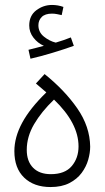

<svg xmlns="http://www.w3.org/2000/svg" viewBox="-20 -754 422 775"><path d="M184 1Q117 1 77.5 -37Q38 -75 38 -144Q38 -200 69.5 -258.5Q101 -317 167 -381L125 -417L160 -455Q241 -390 292 -316.5Q343 -243 344 -162Q344 -137 336 -109Q328 -81 309.5 -56Q291 -31 260 -15Q229 1 184 1ZM185 -51Q242 -51 269.5 -83.5Q297 -116 297 -163Q297 -257 198 -352Q147 -303 117.5 -252.5Q88 -202 88 -149Q88 -103 113.5 -77Q139 -51 185 -51ZM103 -517 95 -553Q114 -558 128.5 -561.5Q143 -565 157 -569Q132 -580 115 -602Q98 -624 98 -651Q98 -691 126.5 -712.5Q155 -734 190 -734Q214 -734 236 -726L229 -693Q220 -695 210 -697Q200 -699 190 -699Q162 -699 148.5 -685.5Q135 -672 135 -652Q135 -624 157.5 -606Q180 -588 205 -582Q239 -592 266 -603L278 -569Q242 -556 192.5 -541Q143 -526 103 -517Z"/></svg>

Font: Noto Sans Arabic SemCond Light
Style: Regular
Weight: 300
Width: 4
Designer: Monotype Design Team, Nadine Chahine, Nizar Qandah and Khaled Hosny
Foundry: Monotype Imaging Inc.
Version: Version 2.012; ttfautohint (v1.8.4.7-5d5b)